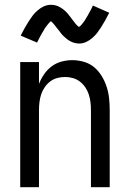

<svg xmlns="http://www.w3.org/2000/svg" viewBox="-20 -778 540 798"><path d="M64 0V-520H142V-429Q150 -450 163 -469Q176 -488 194.5 -502Q213 -516 235.5 -522Q258 -528 280 -528Q305 -528 329 -521Q353 -514 371.5 -498.5Q390 -483 403 -461.5Q416 -440 423.5 -416.5Q431 -393 433.5 -368.5Q436 -344 436 -320V0H358V-320Q358 -337 356 -353.5Q354 -370 349 -385.5Q344 -401 334.5 -415Q325 -429 312 -439Q299 -449 283 -453.5Q267 -458 250 -458Q233 -458 217 -453.5Q201 -449 188 -439Q175 -429 165.5 -415Q156 -401 151 -385.5Q146 -370 144 -353.5Q142 -337 142 -320V0ZM308 -597Q303 -597 298 -598Q293 -599 288.5 -600Q284 -601 279.5 -603Q275 -605 270.5 -607.5Q266 -610 262.5 -612.5Q259 -615 255.5 -618Q252 -621 248 -624.5Q244 -628 240.5 -631.5Q237 -635 234 -639Q231 -643 228.5 -646.5Q226 -650 223 -653.5Q220 -657 216.5 -661.5Q213 -666 210 -670Q207 -674 204 -677.5Q201 -681 197.5 -684.5Q194 -688 192 -690Q189 -688 187 -686Q185 -684 181.5 -680Q178 -676 177 -674.5Q176 -673 174 -670.5Q172 -668 170.5 -666Q169 -664 167 -661Q165 -658 163.5 -655Q162 -652 160 -649Q158 -646 156 -642.5Q154 -639 152 -635.5Q150 -632 147.5 -627.5Q145 -623 143 -619Q141 -615 138.5 -610Q136 -605 134 -601L66 -630Q75 -648 83.5 -663Q92 -678 100 -690.5Q108 -703 116 -713.5Q124 -724 136 -734.5Q148 -745 162 -751.5Q176 -758 192 -758Q202 -758 211.5 -755.5Q221 -753 229.5 -748Q238 -743 245.5 -737Q253 -731 259.5 -723.5Q266 -716 271 -709.5Q276 -703 283 -693.5Q290 -684 295.5 -677.5Q301 -671 308 -666Q311 -668 313 -669.5Q315 -671 318.5 -675Q322 -679 323 -680.5Q324 -682 326 -684.5Q328 -687 329.5 -689Q331 -691 333 -694Q335 -697 336.5 -700Q338 -703 340 -706Q342 -709 344 -712.5Q346 -716 348 -720Q350 -724 352.5 -728Q355 -732 357 -736Q359 -740 361.5 -745Q364 -750 366 -755L434 -725Q425 -707 416.5 -692Q408 -677 400 -664.5Q392 -652 384 -641.5Q376 -631 364 -620.5Q352 -610 338 -603.5Q324 -597 308 -597Z"/></svg>

Font: Iosevka www.saffi
Style: Regular
Weight: 400
Monospace: yes
Designer: Belleve Invis
Foundry: Belleve Invis
Version: Version 22.0.2; ttfautohint (v1.8.3)